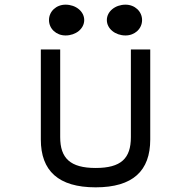

<svg xmlns="http://www.w3.org/2000/svg" viewBox="-20 -792 798 823"><path d="M518 -640C558 -640 589 -669 589 -706C589 -743 558 -772 518 -772C474 -772 438 -743 438 -706C438 -669 474 -640 518 -640ZM261 -640C305 -640 341 -669 341 -706C341 -743 305 -772 261 -772C221 -772 190 -743 190 -706C190 -669 221 -640 261 -640ZM541 -204C541 -113 499 -72 390 -72C281 -72 238 -114 238 -204V-580H155V-194C155 -60 230 11 390 11C550 11 624 -60 624 -194V-580H541Z"/></svg>

Font: Charger Monospace
Style: Regular
Weight: 400
Designer: Jasper
Foundry: Cannot Into Space Fonts
Version: Version 0.980